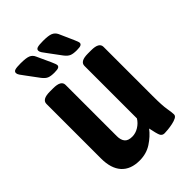

<svg xmlns="http://www.w3.org/2000/svg" viewBox="-214 -811 911 911"><g transform="rotate(-45 241.5 -355.0)"><path d="M172 8Q112 8 80.5 -27Q49 -62 49 -129V-495Q49 -525 102 -525H124Q177 -525 177 -495V-151Q177 -125 188.5 -111Q200 -97 227 -97Q250 -97 271 -110Q292 -123 304 -143V-495Q304 -525 357 -525H379Q432 -525 432 -495V-165Q432 -101 437 -73Q442 -45 442 -32Q442 -22 430.5 -16Q419 -10 402.5 -6.5Q386 -3 370.5 -1.5Q355 0 347 0Q331 0 325 -14Q319 -28 311 -68Q288 -38 253 -15Q218 8 172 8ZM331 -573Q307 -573 294 -578.5Q281 -584 268 -601L222 -663Q212 -676 206 -685Q200 -694 200 -701Q200 -711 211 -714.5Q222 -718 249 -718Q285 -718 300.5 -711.5Q316 -705 324 -689L356 -617Q366 -595 366 -588Q366 -581 359 -577Q352 -573 331 -573ZM181 -573Q157 -573 144 -578.5Q131 -584 118 -601L72 -663Q62 -676 56 -685Q50 -694 50 -701Q50 -711 60.5 -714.5Q71 -718 98 -718Q135 -718 150.5 -711.5Q166 -705 173 -689L206 -617Q216 -595 216 -588Q216 -581 209 -577Q202 -573 181 -573Z"/></g></svg>

Font: Asap Condensed SemiBold
Style: Regular
Weight: 600
Width: 3
Designer: Pablo Cosgaya
Foundry: Omnibus-Type
Version: Version 3.001; ttfautohint (v1.8.4.7-5d5b)